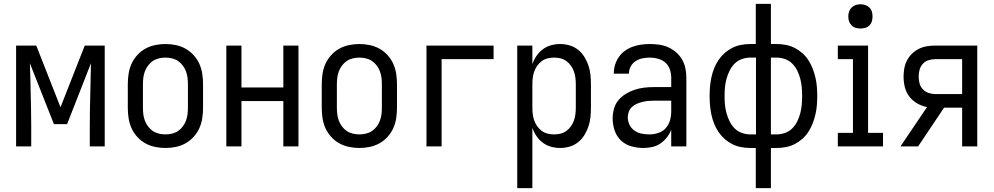

<svg xmlns="http://www.w3.org/2000/svg" viewBox="-20 -755 5123 990"><path d="M63 0V-520H167L292 -202L417 -520H520V0H443V-104Q443 -185 445.5 -266Q448 -347 449 -429L326 -115H258L134 -429Q135 -406 135.5 -383.5Q136 -361 137 -338L138 -286Q139 -241 140 -195.5Q141 -150 141 -104V0Z M833 8Q806 8 779.5 2.5Q753 -3 729.5 -16Q706 -29 687.5 -49.5Q669 -70 658 -94.5Q647 -119 643 -146Q639 -173 639 -200V-320Q639 -347 643 -374Q647 -401 658 -425.5Q669 -450 687.5 -470.5Q706 -491 729.5 -504Q753 -517 779.5 -522.5Q806 -528 833 -528Q860 -528 886.5 -522.5Q913 -517 936.5 -504Q960 -491 978.5 -470.5Q997 -450 1008 -425.5Q1019 -401 1023 -374Q1027 -347 1027 -320V-200Q1027 -173 1023 -146Q1019 -119 1008 -94.5Q997 -70 978.5 -49.5Q960 -29 936.5 -16Q913 -3 886.5 2.5Q860 8 833 8ZM833 -62Q850 -62 867 -66Q884 -70 898 -79.5Q912 -89 922.5 -103Q933 -117 939 -133Q945 -149 947 -166Q949 -183 949 -200V-320Q949 -337 947 -354Q945 -371 939 -387Q933 -403 922.5 -417Q912 -431 898 -440.5Q884 -450 867 -454Q850 -458 833 -458Q816 -458 799 -454Q782 -450 768 -440.5Q754 -431 743.5 -417Q733 -403 727 -387Q721 -371 719 -354Q717 -337 717 -320V-200Q717 -183 719 -166Q721 -149 727 -133Q733 -117 743.5 -103Q754 -89 768 -79.5Q782 -70 799 -66Q816 -62 833 -62Z M1147 0V-520H1225V-304H1441V-520H1519V0H1441V-234H1225V0Z M1833 8Q1806 8 1779.5 2.5Q1753 -3 1729.5 -16Q1706 -29 1687.5 -49.5Q1669 -70 1658 -94.5Q1647 -119 1643 -146Q1639 -173 1639 -200V-320Q1639 -347 1643 -374Q1647 -401 1658 -425.5Q1669 -450 1687.5 -470.5Q1706 -491 1729.5 -504Q1753 -517 1779.5 -522.5Q1806 -528 1833 -528Q1860 -528 1886.5 -522.5Q1913 -517 1936.5 -504Q1960 -491 1978.5 -470.5Q1997 -450 2008 -425.5Q2019 -401 2023 -374Q2027 -347 2027 -320V-200Q2027 -173 2023 -146Q2019 -119 2008 -94.5Q1997 -70 1978.5 -49.5Q1960 -29 1936.5 -16Q1913 -3 1886.5 2.5Q1860 8 1833 8ZM1833 -62Q1850 -62 1867 -66Q1884 -70 1898 -79.5Q1912 -89 1922.5 -103Q1933 -117 1939 -133Q1945 -149 1947 -166Q1949 -183 1949 -200V-320Q1949 -337 1947 -354Q1945 -371 1939 -387Q1933 -403 1922.5 -417Q1912 -431 1898 -440.5Q1884 -450 1867 -454Q1850 -458 1833 -458Q1816 -458 1799 -454Q1782 -450 1768 -440.5Q1754 -431 1743.5 -417Q1733 -403 1727 -387Q1721 -371 1719 -354Q1717 -337 1717 -320V-200Q1717 -183 1719 -166Q1721 -149 1727 -133Q1733 -117 1743.5 -103Q1754 -89 1768 -79.5Q1782 -70 1799 -66Q1816 -62 1833 -62Z M2179 0V-520H2525V-450H2257V0Z M2647 215V-520H2725V-424Q2733 -447 2746.5 -467Q2760 -487 2779 -501Q2798 -515 2821 -521.5Q2844 -528 2868 -528Q2893 -528 2917 -521Q2941 -514 2960.5 -498.5Q2980 -483 2993 -462Q3006 -441 3014 -417.5Q3022 -394 3024.5 -369.5Q3027 -345 3027 -320V-200Q3027 -175 3024.5 -150.5Q3022 -126 3014 -102.5Q3006 -79 2993 -58Q2980 -37 2960.5 -21.5Q2941 -6 2917 1Q2893 8 2868 8Q2844 8 2821 1.5Q2798 -5 2779 -19Q2760 -33 2746.5 -53Q2733 -73 2725 -96V215ZM2837 -62Q2854 -62 2870.5 -66Q2887 -70 2900.5 -80Q2914 -90 2924 -104Q2934 -118 2939.5 -134Q2945 -150 2947 -166.5Q2949 -183 2949 -200V-320Q2949 -337 2947 -353.5Q2945 -370 2939.5 -386Q2934 -402 2924 -416Q2914 -430 2900.5 -440Q2887 -450 2870.5 -454Q2854 -458 2837 -458Q2820 -458 2803.5 -454Q2787 -450 2773.5 -440Q2760 -430 2750 -416Q2740 -402 2734.5 -386Q2729 -370 2727 -353.5Q2725 -337 2725 -320V-200Q2725 -183 2727 -166.5Q2729 -150 2734.5 -134Q2740 -118 2750 -104Q2760 -90 2773.5 -80Q2787 -70 2803.5 -66Q2820 -62 2837 -62Z M3297 8Q3266 8 3235.5 -0.5Q3205 -9 3182.5 -30Q3160 -51 3149.5 -81.5Q3139 -112 3139 -143Q3139 -168 3145.5 -193Q3152 -218 3168 -237.5Q3184 -257 3206 -270.5Q3228 -284 3252 -292Q3276 -300 3301 -303Q3326 -306 3352 -306H3441V-355Q3441 -376 3434 -397Q3427 -418 3411 -432Q3395 -446 3374 -452Q3353 -458 3332 -458Q3313 -458 3294 -454.5Q3275 -451 3258.5 -440.5Q3242 -430 3232.5 -413Q3223 -396 3223 -377V-375H3145V-378Q3145 -401 3152 -422.5Q3159 -444 3172 -462.5Q3185 -481 3203.5 -494Q3222 -507 3243.5 -514.5Q3265 -522 3287 -525Q3309 -528 3332 -528Q3356 -528 3380 -524.5Q3404 -521 3426 -511Q3448 -501 3466.5 -485Q3485 -469 3497 -448Q3509 -427 3514 -403Q3519 -379 3519 -355V0H3441V-86Q3433 -65 3418.5 -46.5Q3404 -28 3385 -15Q3366 -2 3343 3Q3320 8 3297 8ZM3329 -62Q3352 -62 3374.5 -69.5Q3397 -77 3412.5 -94Q3428 -111 3434.5 -134Q3441 -157 3441 -180V-236H3352Q3337 -236 3322 -234.5Q3307 -233 3292.5 -229.5Q3278 -226 3264 -220Q3250 -214 3239 -204Q3228 -194 3222.5 -179.5Q3217 -165 3217 -150Q3217 -130 3226 -111.5Q3235 -93 3251.5 -81.5Q3268 -70 3288 -66Q3308 -62 3329 -62Z M3877 215V8H3849Q3825 8 3801 3.5Q3777 -1 3755.5 -12Q3734 -23 3716 -39Q3698 -55 3684.5 -75Q3671 -95 3662 -118Q3653 -141 3648 -164.5Q3643 -188 3641 -212Q3639 -236 3639 -260Q3639 -284 3641 -308Q3643 -332 3648 -355.5Q3653 -379 3662 -402Q3671 -425 3684.5 -445Q3698 -465 3716 -481Q3734 -497 3755.5 -508Q3777 -519 3801 -523.5Q3825 -528 3849 -528H3877V-735H3955V-528H3984Q4008 -528 4032 -523.5Q4056 -519 4077.5 -508Q4099 -497 4117 -481Q4135 -465 4148 -445Q4161 -425 4170 -402Q4179 -379 4184.5 -355.5Q4190 -332 4192 -308Q4194 -284 4194 -260Q4194 -236 4192 -212Q4190 -188 4184.5 -164.5Q4179 -141 4170 -118Q4161 -95 4148 -75Q4135 -55 4117 -39Q4099 -23 4077.5 -12Q4056 -1 4032 3.5Q4008 8 3984 8H3955V215ZM3849 -62H3878V-458H3849Q3827 -458 3805.5 -450.5Q3784 -443 3768 -427Q3752 -411 3742 -390.5Q3732 -370 3726 -348.5Q3720 -327 3718 -304.5Q3716 -282 3716 -260Q3716 -238 3718 -215.5Q3720 -193 3726 -171.5Q3732 -150 3742 -129.5Q3752 -109 3768 -93Q3784 -77 3805.5 -69.5Q3827 -62 3849 -62ZM3955 -62H3984Q4006 -62 4027.5 -69.5Q4049 -77 4065 -93Q4081 -109 4091 -129.5Q4101 -150 4106.5 -171.5Q4112 -193 4114 -215.5Q4116 -238 4116 -260Q4116 -282 4114 -304.5Q4112 -327 4106.5 -348.5Q4101 -370 4091 -390.5Q4081 -411 4065 -427Q4049 -443 4027.5 -450.5Q4006 -458 3984 -458H3955Z M4300 0V-70H4378V-450H4300V-520H4456V-70H4533V0ZM4417 -608Q4404 -608 4392 -611.5Q4380 -615 4371 -624Q4362 -633 4358 -645Q4354 -657 4354 -670Q4354 -683 4358 -695Q4362 -707 4371 -716Q4380 -725 4392 -729Q4404 -733 4417 -733Q4429 -733 4441.5 -729Q4454 -725 4463 -716Q4472 -707 4475.5 -695Q4479 -683 4479 -670Q4479 -657 4475.5 -645Q4472 -633 4463 -624Q4454 -615 4441.5 -611.5Q4429 -608 4417 -608Z M4623 0 4760 -203Q4733 -208 4709 -222Q4685 -236 4668.5 -257.5Q4652 -279 4645.5 -306Q4639 -333 4639 -360Q4639 -382 4643 -403.5Q4647 -425 4657 -444Q4667 -463 4683 -478.5Q4699 -494 4718.5 -503.5Q4738 -513 4759.5 -516.5Q4781 -520 4802 -520H5019V0H4941V-200H4848L4714 0ZM4941 -270V-450H4802Q4785 -450 4767.5 -444.5Q4750 -439 4738 -425.5Q4726 -412 4721.5 -395Q4717 -378 4717 -360Q4717 -342 4721.5 -325Q4726 -308 4738 -295Q4750 -282 4767.5 -276Q4785 -270 4802 -270Z"/></svg>

Font: Huly
Style: Regular
Weight: 400
Designer: Belleve Invis
Foundry: Belleve Invis
Version: Version 33.2.5; ttfautohint (v1.8.4)